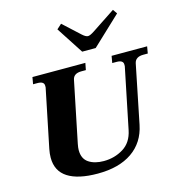

<svg xmlns="http://www.w3.org/2000/svg" viewBox="-138 -1105 1156 1237"><g transform="rotate(-15 440.0 -487.0)"><path d="M350 -955 382 -984 493 -882Q515 -862 530 -862Q544 -862 574 -882L728 -984L748 -955L557 -775H467ZM94 -167Q94 -194 100 -224L180 -614V-625Q180 -654 136 -654H107L115 -700H468L459 -654H429Q377 -654 369 -614L286 -209Q281 -184 281 -168Q281 -110 320 -84Q359 -58 420 -58Q492 -58 550.5 -94Q609 -130 625 -209L708 -614V-625Q708 -654 664 -654H635L643 -700H880L872 -654H842Q790 -654 781 -614L702 -224Q679 -111 591.5 -50.5Q504 10 362 10Q231 10 162.5 -34Q94 -78 94 -167Z"/></g></svg>

Font: Taviraj ExtraBold
Style: Italic
Weight: 800
Italic angle: -12°
Designer: Katatrad Team
Foundry: CadsonDemak
Version: Version 1.001